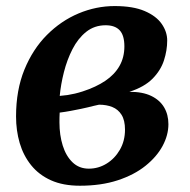

<svg xmlns="http://www.w3.org/2000/svg" viewBox="-20 -590 614 621"><path d="M238.4 10.7Q183.9 10.7 144.8 -6.9Q105.8 -24.5 80.7 -55.7Q55.6 -86.9 43.7 -127.4Q31.9 -167.8 31.9 -213.5Q31.9 -298.5 58.9 -364.7Q86 -431 131.6 -476.8Q177.3 -522.7 234.2 -546.6Q291 -570.4 350.8 -570.4Q410.4 -570.4 447.9 -554.3Q485.4 -538.2 503.1 -512.6Q520.8 -487.1 520.8 -459Q520.8 -427.1 510.3 -394.7Q499.9 -362.4 473.4 -335.5Q446.8 -308.6 398.4 -293Q440.9 -293.3 468.8 -279.9Q496.7 -266.5 510.7 -243Q524.7 -219.4 524.7 -188.3Q524.7 -153.2 506 -118.2Q487.2 -83.2 450.8 -53.9Q414.3 -24.5 360.8 -6.9Q307.3 10.7 238.4 10.7ZM267.3 -44.5Q298.2 -44.5 324.7 -60.8Q351.3 -77.1 367.8 -105.7Q384.3 -134.4 384.3 -170.7Q384.3 -200.8 373.2 -218.6Q362.1 -236.3 343.2 -243.9Q324.3 -251.4 300.3 -251.4Q293 -250.1 283.7 -247.7Q274.4 -245.3 263.8 -242.8Q253.3 -240.3 241.8 -237.9Q225.8 -234.6 208.8 -231.4Q191.7 -228.2 173 -225.8Q172.5 -217.8 172.4 -209.7Q172.3 -201.6 172.3 -193.9Q172.3 -153.2 182.9 -119.2Q193.5 -85.2 214.8 -64.8Q236 -44.5 267.3 -44.5ZM173.2 -279.8Q186.4 -280.8 198.4 -282.6Q210.3 -284.5 222.5 -287.3Q234.6 -290.2 247.7 -294.4Q290.5 -308.3 320.6 -328.6Q350.7 -348.9 366.5 -376.7Q382.3 -404.5 382.3 -440Q382.3 -475.7 367.1 -492Q351.9 -508.3 321.7 -508.3Q285.6 -508.3 258.8 -487Q232.1 -465.6 214.4 -431Q196.8 -396.5 186.7 -356.6Q176.6 -316.8 173.2 -279.8Z"/></svg>

Font: Merriweather 7pt Light
Style: Italic
Weight: 300
Italic angle: -7.8°
Designer: Eben Sorkin
Foundry: Eben Sorkin
Version: Version 2.200;gftools[0.9.31]